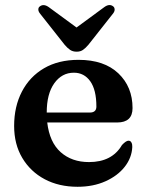

<svg xmlns="http://www.w3.org/2000/svg" viewBox="-20 -721 576 754"><path d="M500.5 -296.5Q500.5 -240 440 -240H165.5Q174.5 -162.5 218.2 -123.5Q262 -84.5 329.5 -84.5Q420 -84.5 459 -151.5Q475 -168.5 484.5 -168.5Q492.5 -168.5 496.2 -161.2Q500 -154 499.5 -143.5Q497.5 -101.5 469.8 -66Q442 -30.5 394 -9Q346 12.5 284.5 12.5Q211.5 12.5 155.5 -17.2Q99.5 -47 67.5 -100.8Q35.5 -154.5 35.5 -226.5Q35.5 -302.5 66 -361.2Q96.5 -420 153 -453Q209.5 -486 288.5 -486Q389 -486 444.8 -433Q500.5 -380 500.5 -296.5ZM270 -435.5Q223 -435.5 193.2 -394Q163.5 -352.5 163.5 -279H332.5Q358.5 -279 358.5 -302.5Q358.5 -368 334.5 -401.8Q310.5 -435.5 270 -435.5ZM327 -545Q316 -532 305.8 -525Q295.5 -518 281 -518Q266 -518 255.5 -525Q245 -532 234 -545L138.5 -666Q130.5 -675.5 130.5 -683.5Q130.5 -691.5 136 -695.5Q151 -707.5 171.5 -693L280.5 -613L389.5 -693Q410 -708 425 -695.5Q430 -691.5 430.2 -683.5Q430.5 -675.5 422.5 -666Z"/></svg>

Font: Fraunces 9pt S000 SemiBold
Style: Regular
Weight: 600
Version: Version 1.000; ttfautohint (v1.8.3)